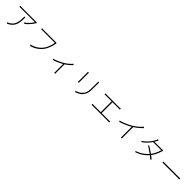

<svg xmlns="http://www.w3.org/2000/svg" viewBox="829 -3505 6283 6283"><g transform="rotate(45 3970.0 -363.5)"><path d="M913 -675Q908 -671 903.5 -664.5Q899 -658 894 -652Q878 -622 841 -573Q804 -524 753.5 -471Q703 -418 639 -375L602 -404Q641 -425 678.5 -457Q716 -489 749.5 -525Q783 -561 808.5 -596Q834 -631 848 -658Q832 -658 793 -658Q754 -658 701 -658Q648 -658 588 -658Q528 -658 469.5 -658Q411 -658 362 -658Q313 -658 280.5 -658Q248 -658 240 -658Q215 -658 186.5 -657Q158 -656 134 -653V-704Q157 -701 186 -699Q215 -697 240 -697Q248 -697 281 -697Q314 -697 363.5 -697Q413 -697 471.5 -697Q530 -697 589.5 -697Q649 -697 701.5 -697Q754 -697 791 -697Q828 -697 843 -697Q849 -697 857 -697.5Q865 -698 873 -699Q881 -700 887 -702ZM519 -546Q519 -459 513 -386.5Q507 -314 490.5 -253Q474 -192 442.5 -143Q411 -94 361.5 -52.5Q312 -11 239 22L201 -10Q218 -16 240 -26.5Q262 -37 278 -46Q345 -84 384 -133.5Q423 -183 442.5 -241Q462 -299 468.5 -361.5Q475 -424 475 -487Q475 -501 475 -515.5Q475 -530 473 -546Z M1839 -664Q1835 -656 1833.5 -649.5Q1832 -643 1829 -629Q1822 -588 1808.5 -538.5Q1795 -489 1776 -437.5Q1757 -386 1733 -339.5Q1709 -293 1681 -257Q1635 -200 1581.5 -151.5Q1528 -103 1458 -64Q1388 -25 1294 4L1259 -36Q1354 -61 1425 -97Q1496 -133 1550.5 -179.5Q1605 -226 1647 -281Q1685 -330 1714 -394Q1743 -458 1762.5 -523.5Q1782 -589 1789 -641Q1775 -641 1732.5 -641Q1690 -641 1632 -641Q1574 -641 1510.5 -641Q1447 -641 1389.5 -641Q1332 -641 1292 -641Q1252 -641 1241 -641Q1215 -641 1195.5 -640.5Q1176 -640 1157 -639V-686Q1170 -685 1183 -683.5Q1196 -682 1211 -681.5Q1226 -681 1242 -681Q1251 -681 1282 -681Q1313 -681 1359 -681Q1405 -681 1457.5 -681Q1510 -681 1562.5 -681Q1615 -681 1660 -681Q1705 -681 1735.5 -681Q1766 -681 1774 -681Q1783 -681 1791 -681.5Q1799 -682 1808 -684Z M2114 -237Q2181 -253 2248.5 -280.5Q2316 -308 2375.5 -338Q2435 -368 2476 -394Q2523 -422 2565.5 -456Q2608 -490 2644 -524.5Q2680 -559 2705 -590L2737 -559Q2710 -529 2671.5 -493.5Q2633 -458 2587 -422.5Q2541 -387 2491 -356Q2461 -338 2423 -318Q2385 -298 2340 -276.5Q2295 -255 2243.5 -234.5Q2192 -214 2136 -197ZM2469 -375 2510 -391V-1Q2510 11 2510.5 25.5Q2511 40 2511.5 51.5Q2512 63 2513 69H2466Q2467 63 2467.5 51.5Q2468 40 2468.5 25.5Q2469 11 2469 -1Z M3735 -745Q3734 -728 3732.5 -709Q3731 -690 3731 -669Q3731 -654 3731 -627.5Q3731 -601 3731 -575.5Q3731 -550 3731 -535Q3731 -438 3726.5 -372.5Q3722 -307 3710.5 -263Q3699 -219 3680.5 -185Q3662 -151 3636 -119Q3605 -78 3564 -49.5Q3523 -21 3481 -2.5Q3439 16 3402 29L3368 -6Q3432 -24 3495.5 -57Q3559 -90 3605 -146Q3633 -179 3650 -214Q3667 -249 3675.5 -293Q3684 -337 3687 -396Q3690 -455 3690 -535Q3690 -551 3690 -577Q3690 -603 3690 -629Q3690 -655 3690 -669Q3690 -690 3689 -709Q3688 -728 3686 -745ZM3270 -737Q3269 -726 3268 -704.5Q3267 -683 3267 -669Q3267 -665 3267 -641Q3267 -617 3267 -582.5Q3267 -548 3267 -508.5Q3267 -469 3267 -433.5Q3267 -398 3267 -372Q3267 -346 3267 -339Q3267 -320 3268 -300.5Q3269 -281 3270 -271H3222Q3223 -281 3224.5 -299.5Q3226 -318 3226 -339Q3226 -346 3226 -372Q3226 -398 3226 -433.5Q3226 -469 3226 -508.5Q3226 -548 3226 -582.5Q3226 -617 3226 -641Q3226 -665 3226 -669Q3226 -683 3225 -704.5Q3224 -726 3222 -737Z M4131 -645Q4151 -643 4173 -642Q4195 -641 4206 -641H4759Q4782 -641 4802.5 -642.5Q4823 -644 4839 -645V-598Q4822 -600 4801 -600.5Q4780 -601 4759 -601H4206Q4196 -601 4172.5 -600.5Q4149 -600 4131 -598ZM4455 -81V-617H4498V-81ZM4072 -104Q4092 -102 4112.5 -101Q4133 -100 4152 -100H4814Q4834 -100 4851.5 -101.5Q4869 -103 4888 -104V-56Q4869 -58 4847.5 -58.5Q4826 -59 4814 -59H4152Q4133 -59 4113 -58.5Q4093 -58 4072 -56Z M5085 -340Q5211 -375 5325 -427Q5439 -479 5521 -531Q5575 -565 5622 -601.5Q5669 -638 5711 -678Q5753 -718 5789 -762L5823 -730Q5783 -687 5738 -646.5Q5693 -606 5642.5 -568Q5592 -530 5533 -492Q5480 -458 5412 -423.5Q5344 -389 5266 -357.5Q5188 -326 5107 -300ZM5509 -508 5551 -528V-67Q5551 -52 5551.5 -34.5Q5552 -17 5553 -2.5Q5554 12 5555 20H5505Q5506 12 5507 -2.5Q5508 -17 5508.5 -34.5Q5509 -52 5509 -67Z M6345 -450Q6394 -421 6445.5 -388Q6497 -355 6547 -319.5Q6597 -284 6643.5 -249.5Q6690 -215 6729 -182L6699 -148Q6663 -180 6617.5 -216Q6572 -252 6521 -288Q6470 -324 6418 -358.5Q6366 -393 6318 -423ZM6791 -643Q6787 -635 6783 -622.5Q6779 -610 6776 -604Q6762 -549 6736 -487.5Q6710 -426 6674.5 -365Q6639 -304 6595 -251Q6530 -171 6429 -97.5Q6328 -24 6187 27L6151 -5Q6235 -30 6311 -72Q6387 -114 6451 -166Q6515 -218 6562 -274Q6605 -326 6639.5 -386Q6674 -446 6699 -506Q6724 -566 6737 -618H6341L6361 -657H6706Q6723 -657 6734.5 -658.5Q6746 -660 6754 -664ZM6450 -779Q6442 -765 6433.5 -748.5Q6425 -732 6418 -720Q6391 -670 6347.5 -606Q6304 -542 6241 -475.5Q6178 -409 6092 -349L6057 -376Q6142 -429 6206.5 -495.5Q6271 -562 6315 -626Q6359 -690 6380 -737Q6385 -746 6392 -763.5Q6399 -781 6402 -796Z M7050 -409Q7063 -408 7080 -407Q7097 -406 7120 -405.5Q7143 -405 7172 -405Q7180 -405 7211.5 -405Q7243 -405 7288.5 -405Q7334 -405 7388 -405Q7442 -405 7496.5 -405Q7551 -405 7599 -405Q7647 -405 7681 -405Q7715 -405 7729 -405Q7769 -405 7792 -406.5Q7815 -408 7829 -409V-359Q7816 -360 7790.5 -361Q7765 -362 7730 -362Q7716 -362 7681.5 -362Q7647 -362 7599 -362Q7551 -362 7496.5 -362Q7442 -362 7388.5 -362Q7335 -362 7289 -362Q7243 -362 7212 -362Q7181 -362 7172 -362Q7132 -362 7101 -361.5Q7070 -361 7050 -359Z"/></g></svg>

Font: Noto Sans JP ExtraLight
Style: Regular
Weight: 250
Designer: Ryoko NISHIZUKA  (kana, bopomofo & ideographs); Paul D. Hunt (Latin, Greek & Cyrillic); Sandoll Communications , Soo-you
Foundry: Adobe
Version: Version 2.004-H2;hotconv 1.0.118;makeotfexe 2.5.65603